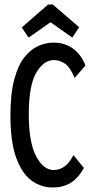

<svg xmlns="http://www.w3.org/2000/svg" viewBox="-20 -817 415 847"><path d="M212 10Q161 10 119 -20.5Q77 -51 51.5 -121Q26 -191 26 -308Q26 -404 43 -467Q60 -530 88 -565Q116 -600 149.5 -614.5Q183 -629 215 -629Q267 -629 303 -602Q339 -575 357 -528L309 -473Q290 -520 267 -536Q244 -552 218 -552Q172 -552 139.5 -495.5Q107 -439 107 -312Q107 -190 139 -128.5Q171 -67 217 -67Q271 -67 304 -133L350 -76Q325 -31 292 -10.5Q259 10 212 10ZM106 -651 76 -696 192 -797H213L329 -697L299 -651L203 -719Z"/></svg>

Font: Inconsolata Condensed SemiBold
Style: Regular
Weight: 600
Width: 3
Monospace: yes
Designer: Raph Levien, Cyreal, Brenton Simpson
Foundry: Raph Levien, Cyreal, Google
Version: Version 3.100; ttfautohint (v1.8.4.7-5d5b)